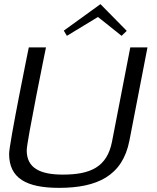

<svg xmlns="http://www.w3.org/2000/svg" viewBox="-20 -898 759 927"><path d="M24 -155C24 -37 108 9 265 9C448 9 572 -48 605 -220L692 -669H609L521 -215C497 -90 415 -55 283 -55C173 -55 109 -87 109 -172C109 -215 202 -669 202 -669H119C119 -669 24 -204 24 -155ZM288 -750 303 -725 453 -816 567 -725 592 -749 465 -878Z"/></svg>

Font: KpSans
Style: Italic
Weight: 400
Italic angle: -11°
Version: Version 0.66